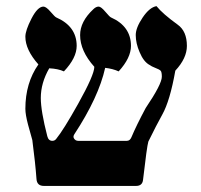

<svg xmlns="http://www.w3.org/2000/svg" viewBox="-20 -612 661 632"><path d="M564.9 -530.8Q595.2 -509.3 595.2 -460.9Q595.2 -420.4 557.1 -379.4Q539.6 -280.3 514.2 -234.9Q495.1 -200.7 468.3 -146Q463.4 -129.4 450.7 -19Q448.2 0 427.7 0H124.5Q101.6 0 100.1 -22.9Q96.2 -76.2 86.4 -150.9Q84 -159.7 72.3 -201.7Q63.5 -234.9 63.5 -253.9Q63.5 -338.9 106.4 -399.9Q63.5 -448.2 63.5 -491.2Q63.5 -511.7 83.7 -551Q104 -590.3 123 -590.3Q131.8 -590.3 146.5 -573.2Q161.1 -556.2 165 -554.7Q232.4 -525.4 232.4 -460.9Q232.4 -421.4 190.4 -377Q171.4 -385.7 142.1 -387.2Q114.3 -338.9 114.3 -289.6Q114.3 -246.6 135.7 -163.6Q139.6 -148.4 152.3 -148.4Q160.2 -148.4 165 -154.8Q189 -184.1 237.3 -270.5Q290.5 -365.7 290.5 -392.1Q243.7 -444.3 243.7 -496.6Q243.7 -541 287.1 -581.5Q295.9 -590.3 304.7 -590.3Q312.5 -590.3 326.9 -573.2Q341.3 -556.2 345.2 -554.7Q411.1 -525.4 411.1 -460.9Q411.1 -421.4 370.6 -377Q351.6 -385.7 326.2 -388.7Q304.7 -292 224.6 -169.9Q219.7 -162.1 223.6 -156.2Q228.5 -148.4 237.3 -148.4H397.5Q407.7 -148.4 412.6 -160.2Q429.2 -199.7 459.5 -256.3Q512.7 -335 512.7 -359.4Q512.7 -374.5 509 -378.9Q505.4 -383.3 488.8 -389.6Q478.5 -393.6 473.6 -397.5Q453.1 -407.7 439.5 -440.4Q426.8 -469.7 426.8 -496.6Q426.8 -520.5 449.5 -554.2Q472.2 -587.9 495.1 -591.8Q515.6 -566.4 564.9 -530.8Z"/></svg>

Font: Accordance
Style: Bold
Weight: 700
Version: Version 1.2 (build January 31, 2020) Miklal Software Solutio